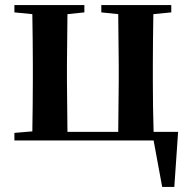

<svg xmlns="http://www.w3.org/2000/svg" viewBox="-20 -556 761 760"><path d="M37 0H588L622 184H670L685 -34H588C586 -91 585 -178 585 -235V-301C585 -356 586 -442 587 -500L658 -507V-536H381V-507L448 -500L450 -301V-235L448 -34H247L245 -235V-301L247 -500L314 -507V-536H37V-507L108 -500C109 -442 110 -357 110 -301V-235C110 -179 109 -94 108 -36L37 -30Z"/></svg>

Font: Source Han Serif CN
Style: Bold
Weight: 700
Designer: Ryoko NISHIZUKA 西塚涼子 (kana & ideographs); Frank Grießhammer (Latin, Greek & Cyrillic); Wenlong ZHANG 张文龙 (bopomofo); San
Foundry: Adobe
Version: Version 2.003;hotconv 1.1.1;makeotfexe 2.6.0